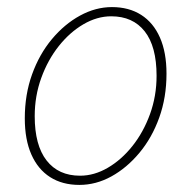

<svg xmlns="http://www.w3.org/2000/svg" viewBox="-20 -510 532 542"><path d="M204 12Q156 12 121.5 -10Q87 -32 68.5 -74Q50 -116 50 -176Q50 -243 70.5 -300Q91 -357 126.5 -399.5Q162 -442 206 -466Q250 -490 296 -490Q344 -490 378.5 -468Q413 -446 431.5 -404Q450 -362 450 -302Q450 -235 429.5 -178Q409 -121 373.5 -78.5Q338 -36 294.5 -12Q251 12 204 12ZM206 -14Q246 -14 284.5 -36.5Q323 -59 354 -98Q385 -137 403.5 -188Q422 -239 422 -296Q422 -379 388.5 -421.5Q355 -464 294 -464Q254 -464 215.5 -441.5Q177 -419 146 -380Q115 -341 96.5 -290Q78 -239 78 -182Q78 -100 111.5 -57Q145 -14 206 -14Z"/></svg>

Font: Source Sans 3 ExtraLight
Style: Italic
Weight: 250
Italic angle: -11°
Designer: Paul D. Hunt
Foundry: Adobe
Version: Version 3.046;hotconv 1.0.118;makeotfexe 2.5.65603